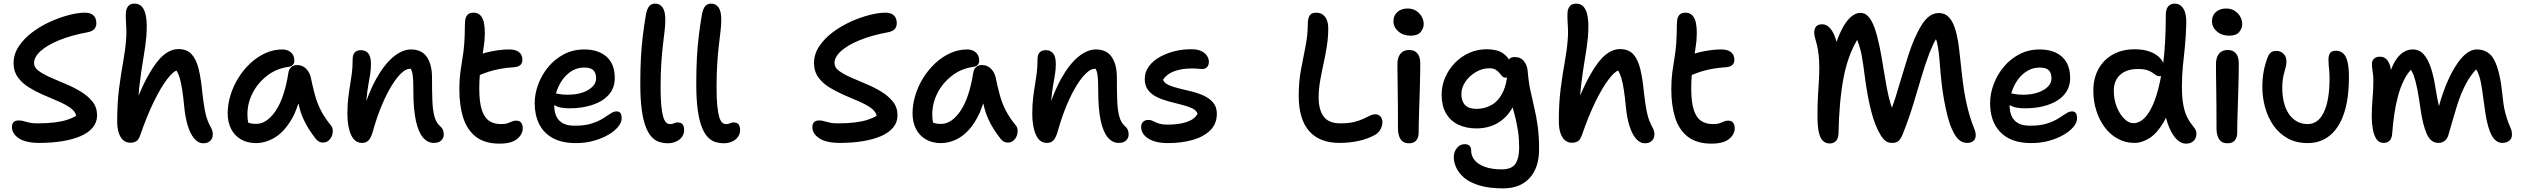

<svg xmlns="http://www.w3.org/2000/svg" viewBox="-20 -780 13923 1060"><path d="M198 9Q122 9 84 -16.5Q46 -42 46 -78Q46 -96 55 -105.5Q64 -115 83 -115Q96 -115 105.5 -112.5Q115 -110 125.5 -107Q136 -104 150.5 -101.5Q165 -99 187 -99Q240 -99 280.5 -104Q321 -109 350.5 -118.5Q380 -128 401 -141Q395 -166 368 -185Q341 -204 301 -221Q261 -238 218.5 -256.5Q176 -275 139 -298Q102 -321 78.5 -353.5Q55 -386 55 -431Q55 -481 83.5 -524Q112 -567 158 -601.5Q204 -636 257 -660Q310 -684 360.5 -697Q411 -710 448 -710Q472 -710 486 -702Q500 -694 506 -681Q512 -668 512 -652Q512 -633 501 -620Q490 -607 464 -602Q372 -585 305.5 -557.5Q239 -530 203.5 -497.5Q168 -465 168 -431Q168 -407 193.5 -388.5Q219 -370 258.5 -352.5Q298 -335 342.5 -316.5Q387 -298 426.5 -274Q466 -250 491 -218.5Q516 -187 516 -143Q516 -105 492 -76Q468 -47 425 -28.5Q382 -10 324 -0.5Q266 9 198 9Z M699 8Q677 8 661 -5.5Q645 -19 636 -45.5Q627 -72 627 -111Q627 -212 637.5 -292.5Q648 -373 660 -439Q672 -505 676 -560Q679 -593 677.5 -619.5Q676 -646 675 -668.5Q674 -691 675 -711Q676 -730 687 -745Q698 -760 723 -760Q748 -760 764 -742.5Q780 -725 786.5 -686Q793 -647 788 -579Q783 -524 771.5 -458Q760 -392 751 -316Q747 -285 745 -252Q775 -324 804 -373Q845 -445 884.5 -477Q924 -509 965 -509Q1012 -509 1038 -480.5Q1064 -452 1077 -398Q1090 -344 1097 -268Q1104 -207 1111 -171Q1118 -135 1126.5 -114Q1135 -93 1144 -77Q1149 -68 1152 -58Q1155 -48 1155 -38Q1155 -17 1141 -3Q1127 11 1103 11Q1074 11 1052 -15.5Q1030 -42 1016.5 -86.5Q1003 -131 998 -183Q992 -245 986 -283.5Q980 -322 973 -346.5Q966 -371 955 -390Q936 -386 902.5 -342.5Q869 -299 830.5 -221Q792 -143 754 -33Q745 -8 732 0Q719 8 699 8Z M1393 10Q1346 10 1310.5 -10.5Q1275 -31 1256 -68Q1237 -105 1237 -155Q1237 -204 1252.5 -254.5Q1268 -305 1296 -350Q1324 -395 1362 -430.5Q1400 -466 1445 -486.5Q1490 -507 1540 -507Q1567 -507 1586 -491Q1605 -475 1605 -444Q1605 -431 1597 -422Q1589 -413 1574 -411Q1506 -402 1454.5 -362Q1403 -322 1374.5 -266Q1346 -210 1346 -149Q1346 -124 1350 -104Q1350 -103 1350 -103Q1350 -103 1351 -103Q1367 -96 1394 -96Q1453 -96 1501.5 -167.5Q1550 -239 1572 -377Q1575 -398 1588 -409.5Q1601 -421 1620 -421Q1649 -421 1669 -401.5Q1689 -382 1696 -352Q1707 -298 1719 -254.5Q1731 -211 1751 -171.5Q1771 -132 1806 -89Q1816 -78 1817 -61.5Q1818 -45 1812 -29.5Q1806 -14 1793.5 -3.5Q1781 7 1764 7Q1749 7 1739.5 1Q1730 -5 1722 -15Q1702 -41 1685 -67.5Q1668 -94 1653.5 -126.5Q1639 -159 1629 -203Q1628 -206 1627 -209Q1611 -157 1589 -120Q1547 -50 1496 -20Q1445 10 1393 10Z M2375 9Q2341 9 2315.5 -20.5Q2290 -50 2276 -113.5Q2262 -177 2262 -279Q2262 -319 2260.5 -343.5Q2259 -368 2255 -383Q2252 -392 2248 -400Q2244 -400 2241 -400Q2221 -400 2195.5 -376Q2170 -352 2142.5 -307.5Q2115 -263 2089 -201.5Q2063 -140 2042 -67Q2031 -24 2017 -7.5Q2003 9 1979 9Q1938 9 1918 -36Q1898 -81 1898 -151Q1898 -201 1902.5 -238.5Q1907 -276 1912.5 -308.5Q1918 -341 1922.5 -375.5Q1927 -410 1927 -454Q1927 -478 1938.5 -490.5Q1950 -503 1973 -503Q1999 -503 2013.5 -485Q2028 -467 2028 -426Q2028 -395 2023 -366.5Q2018 -338 2012.5 -305.5Q2007 -273 2003 -229Q2003 -225 2002 -221Q2027 -290 2056 -343Q2101 -424 2151 -465.5Q2201 -507 2249 -507Q2308 -507 2336.5 -465.5Q2365 -424 2365 -353Q2365 -278 2367 -224.5Q2369 -171 2378.5 -137Q2388 -103 2408 -85Q2420 -75 2425 -64Q2430 -53 2430 -37Q2430 -19 2416.5 -5Q2403 9 2375 9Z M2737 13Q2657 13 2608 -24.5Q2559 -62 2537.5 -129.5Q2516 -197 2516 -286Q2516 -339 2521.5 -380.5Q2527 -422 2533.5 -460Q2540 -498 2543 -538Q2546 -584 2546 -612Q2546 -640 2548 -665Q2549 -683 2559.5 -696.5Q2570 -710 2595 -710Q2631 -710 2646 -673Q2661 -636 2655 -557Q2651 -521 2646 -491Q2645 -487 2645 -484Q2659 -489 2673 -492Q2702 -499 2732.5 -503Q2763 -507 2790 -507Q2816 -507 2832 -500Q2848 -493 2856 -480.5Q2864 -468 2864 -450Q2864 -431 2852.5 -421Q2841 -411 2819 -409Q2776 -406 2742.5 -400Q2709 -394 2681 -385Q2656 -377 2629 -366Q2626 -333 2626 -291Q2626 -218 2639.5 -175Q2653 -132 2679.5 -113.5Q2706 -95 2746 -95Q2770 -95 2783.5 -100Q2797 -105 2807 -109.5Q2817 -114 2830 -114Q2848 -114 2857 -103Q2866 -92 2866 -72Q2866 -38 2834.5 -12.5Q2803 13 2737 13Z M3160 10Q3081 10 3030.5 -18.5Q2980 -47 2956 -96.5Q2932 -146 2932 -210Q2932 -262 2951.5 -314.5Q2971 -367 3007 -410.5Q3043 -454 3093.5 -480.5Q3144 -507 3206 -507Q3282 -507 3328 -467.5Q3374 -428 3374 -349Q3374 -294 3341 -257Q3308 -220 3251 -201Q3194 -182 3124 -182Q3066 -182 3041 -200Q3040 -200 3040 -200Q3040 -197 3040 -195Q3040 -164 3051 -139Q3062 -114 3086.5 -100Q3111 -86 3153 -86Q3209 -86 3246 -98Q3283 -110 3308 -125.5Q3333 -141 3350.5 -153Q3368 -165 3384 -165Q3399 -165 3405.5 -155.5Q3412 -146 3412 -126Q3412 -104 3392.5 -80Q3373 -56 3338.5 -36Q3304 -16 3258.5 -3Q3213 10 3160 10ZM3049 -264Q3058 -263 3069 -261Q3085 -257 3114 -257Q3159 -257 3194 -268.5Q3229 -280 3250 -300.5Q3271 -321 3271 -347Q3271 -377 3256 -392Q3241 -407 3206 -407Q3158 -407 3120.5 -377Q3083 -347 3062 -299Q3054 -281 3049 -264Z M3666 11Q3644 11 3622 4.5Q3600 -2 3581 -20.5Q3562 -39 3547 -75Q3532 -111 3523.5 -170Q3515 -229 3515 -317Q3515 -398 3518.5 -462.5Q3522 -527 3529 -583Q3536 -639 3545 -693Q3551 -730 3563.5 -745Q3576 -760 3596 -760Q3623 -760 3638 -739Q3653 -718 3653 -671Q3653 -642 3649 -608.5Q3645 -575 3640 -532.5Q3635 -490 3631 -432.5Q3627 -375 3627 -297Q3627 -236 3631 -196.5Q3635 -157 3641.5 -135Q3648 -113 3657.5 -104Q3667 -95 3677 -95Q3689 -95 3696.5 -97.5Q3704 -100 3709 -102Q3714 -104 3720 -104Q3742 -104 3749.5 -92Q3757 -80 3757 -62Q3757 -40 3744.5 -23.5Q3732 -7 3711.5 2Q3691 11 3666 11Z M3975 11Q3953 11 3931 4.5Q3909 -2 3890 -20.5Q3871 -39 3856 -75Q3841 -111 3832.5 -170Q3824 -229 3824 -317Q3824 -398 3827.5 -462.5Q3831 -527 3838 -583Q3845 -639 3854 -693Q3860 -730 3872.5 -745Q3885 -760 3905 -760Q3932 -760 3947 -739Q3962 -718 3962 -671Q3962 -642 3958 -608.5Q3954 -575 3949 -532.5Q3944 -490 3940 -432.5Q3936 -375 3936 -297Q3936 -236 3940 -196.5Q3944 -157 3950.5 -135Q3957 -113 3966.5 -104Q3976 -95 3986 -95Q3998 -95 4005.5 -97.5Q4013 -100 4018 -102Q4023 -104 4029 -104Q4051 -104 4058.5 -92Q4066 -80 4066 -62Q4066 -40 4053.5 -23.5Q4041 -7 4020.5 2Q4000 11 3975 11Z M4617 9Q4541 9 4503 -16.5Q4465 -42 4465 -78Q4465 -96 4474 -105.5Q4483 -115 4502 -115Q4515 -115 4524.5 -112.5Q4534 -110 4544.5 -107Q4555 -104 4569.5 -101.5Q4584 -99 4606 -99Q4659 -99 4699.5 -104Q4740 -109 4769.5 -118.5Q4799 -128 4820 -141Q4814 -166 4787 -185Q4760 -204 4720 -221Q4680 -238 4637.5 -256.5Q4595 -275 4558 -298Q4521 -321 4497.5 -353.5Q4474 -386 4474 -431Q4474 -481 4502.5 -524Q4531 -567 4577 -601.5Q4623 -636 4676 -660Q4729 -684 4779.5 -697Q4830 -710 4867 -710Q4891 -710 4905 -702Q4919 -694 4925 -681Q4931 -668 4931 -652Q4931 -633 4920 -620Q4909 -607 4883 -602Q4791 -585 4724.5 -557.5Q4658 -530 4622.5 -497.5Q4587 -465 4587 -431Q4587 -407 4612.5 -388.5Q4638 -370 4677.5 -352.5Q4717 -335 4761.5 -316.5Q4806 -298 4845.5 -274Q4885 -250 4910 -218.5Q4935 -187 4935 -143Q4935 -105 4911 -76Q4887 -47 4844 -28.5Q4801 -10 4743 -0.5Q4685 9 4617 9Z M5174 10Q5127 10 5091.5 -10.5Q5056 -31 5037 -68Q5018 -105 5018 -155Q5018 -204 5033.5 -254.5Q5049 -305 5077 -350Q5105 -395 5143 -430.5Q5181 -466 5226 -486.5Q5271 -507 5321 -507Q5348 -507 5367 -491Q5386 -475 5386 -444Q5386 -431 5378 -422Q5370 -413 5355 -411Q5287 -402 5235.5 -362Q5184 -322 5155.5 -266Q5127 -210 5127 -149Q5127 -124 5131 -104Q5131 -103 5131 -103Q5131 -103 5132 -103Q5148 -96 5175 -96Q5234 -96 5282.5 -167.5Q5331 -239 5353 -377Q5356 -398 5369 -409.5Q5382 -421 5401 -421Q5430 -421 5450 -401.5Q5470 -382 5477 -352Q5488 -298 5500 -254.5Q5512 -211 5532 -171.5Q5552 -132 5587 -89Q5597 -78 5598 -61.5Q5599 -45 5593 -29.5Q5587 -14 5574.5 -3.5Q5562 7 5545 7Q5530 7 5520.5 1Q5511 -5 5503 -15Q5483 -41 5466 -67.5Q5449 -94 5434.5 -126.5Q5420 -159 5410 -203Q5409 -206 5408 -209Q5399 -182 5389 -158Q5361 -97 5326 -60Q5291 -23 5252 -6.5Q5213 10 5174 10Z M6156 9Q6122 9 6096.5 -20.5Q6071 -50 6057 -113.5Q6043 -177 6043 -279Q6043 -319 6041.5 -343.5Q6040 -368 6036 -383Q6033 -392 6029 -400Q6025 -400 6022 -400Q6002 -400 5976.5 -376Q5951 -352 5923.5 -307.5Q5896 -263 5870 -201.5Q5844 -140 5823 -67Q5812 -24 5798 -7.5Q5784 9 5760 9Q5719 9 5699 -36Q5679 -81 5679 -151Q5679 -201 5683.5 -238.5Q5688 -276 5693.5 -308.5Q5699 -341 5703.5 -375.5Q5708 -410 5708 -454Q5708 -478 5719.5 -490.5Q5731 -503 5754 -503Q5780 -503 5794.5 -485Q5809 -467 5809 -426Q5809 -395 5804 -366.5Q5799 -338 5793.5 -305.5Q5788 -273 5784 -229Q5784 -225 5783 -221Q5808 -290 5837 -343Q5882 -424 5932 -465.5Q5982 -507 6030 -507Q6089 -507 6117.5 -465.5Q6146 -424 6146 -353Q6146 -278 6148 -224.5Q6150 -171 6159.5 -137Q6169 -103 6189 -85Q6201 -75 6206 -64Q6211 -53 6211 -37Q6211 -19 6197.5 -5Q6184 9 6156 9Z M6428 10Q6377 10 6344 -3Q6311 -16 6295.5 -36Q6280 -56 6280 -79Q6280 -96 6290.5 -107Q6301 -118 6321 -118Q6332 -118 6340.5 -114Q6349 -110 6359.5 -105Q6370 -100 6385.5 -96Q6401 -92 6426 -92Q6488 -92 6531.5 -106.5Q6575 -121 6592 -152Q6584 -172 6560 -183Q6536 -194 6503 -202Q6470 -210 6434.5 -219.5Q6399 -229 6368.5 -243.5Q6338 -258 6319 -282Q6300 -306 6300 -344Q6300 -383 6323 -414Q6346 -445 6384 -466Q6422 -487 6468 -498Q6514 -509 6560 -508Q6591 -508 6612 -498Q6633 -488 6643.5 -472Q6654 -456 6654 -439Q6654 -421 6644.5 -410Q6635 -399 6616 -399Q6607 -399 6599.5 -400Q6592 -401 6583 -401.5Q6574 -402 6559 -402Q6503 -402 6462 -386.5Q6421 -371 6401 -340Q6407 -322 6431 -311Q6455 -300 6488.5 -292Q6522 -284 6558.5 -275Q6595 -266 6626.5 -251.5Q6658 -237 6678 -213Q6698 -189 6698 -152Q6698 -96 6661 -60Q6624 -24 6563 -7Q6502 10 6428 10Z M7376 9Q7264 9 7207 -57Q7150 -123 7150 -251Q7150 -328 7162.5 -395Q7175 -462 7187.5 -524Q7200 -586 7200 -646Q7200 -676 7209.5 -693Q7219 -710 7247 -710Q7269 -710 7284 -698.5Q7299 -687 7306 -667.5Q7313 -648 7313 -624Q7313 -573 7305 -523.5Q7297 -474 7286.5 -426Q7276 -378 7268 -332Q7260 -286 7260 -241Q7260 -175 7287.5 -137Q7315 -99 7380 -99Q7427 -99 7457.5 -107Q7488 -115 7508 -124.5Q7528 -134 7543 -141.5Q7558 -149 7574 -149Q7591 -149 7601.5 -136.5Q7612 -124 7612 -106Q7612 -87 7603 -69Q7594 -51 7576 -38Q7535 -14 7483 -2.5Q7431 9 7376 9Z M7759 11Q7737 11 7724 1Q7711 -9 7704.5 -27.5Q7698 -46 7698 -71Q7698 -145 7697.5 -196.5Q7697 -248 7696.5 -286Q7696 -324 7695.5 -357Q7695 -390 7695 -427Q7695 -449 7702 -466.5Q7709 -484 7723.5 -494Q7738 -504 7761 -504Q7788 -504 7804 -486.5Q7820 -469 7821 -433Q7821 -412 7820.5 -373Q7820 -334 7818.5 -287.5Q7817 -241 7815.5 -193.5Q7814 -146 7813 -107Q7812 -68 7812 -44Q7812 -21 7799 -5Q7786 11 7759 11ZM7768 -583Q7727 -583 7700 -606.5Q7673 -630 7673 -663Q7673 -695 7695 -714Q7717 -733 7751 -733Q7779 -733 7799 -720Q7819 -707 7829.5 -687Q7840 -667 7840 -647Q7840 -624 7823.5 -603.5Q7807 -583 7768 -583Z M8279 260Q8200 260 8146.5 243.5Q8093 227 8063 201Q8033 175 8019.5 145Q8006 115 8006 89Q8006 59 8023 37.5Q8040 16 8066 16Q8085 16 8093.5 25Q8102 34 8102 51Q8102 81 8121.5 104.5Q8141 128 8179 141.5Q8217 155 8270 155Q8326 155 8346.5 124Q8367 93 8367 35Q8367 -14 8361 -54Q8355 -94 8346 -131Q8338 -159 8331 -188Q8329 -184 8327 -180Q8304 -142 8273 -117.5Q8242 -93 8206 -82Q8170 -71 8132 -71Q8073 -71 8029.5 -92.5Q7986 -114 7962.5 -155.5Q7939 -197 7939 -257Q7939 -308 7959 -353.5Q7979 -399 8013.5 -434Q8048 -469 8092.5 -488.5Q8137 -508 8186 -508Q8238 -508 8268 -492Q8297 -475 8311 -451Q8311 -452 8312 -453Q8320 -465 8342 -465Q8377 -465 8394.5 -441Q8412 -417 8414 -388Q8419 -327 8429.5 -278.5Q8440 -230 8451 -183.5Q8462 -137 8469.5 -82.5Q8477 -28 8477 45Q8477 145 8425 202.5Q8373 260 8279 260ZM8300 -352Q8298 -351 8295 -351Q8281 -351 8273.5 -359Q8266 -367 8258 -377Q8250 -387 8237.5 -395Q8225 -403 8202 -403Q8163 -403 8127.5 -382Q8092 -361 8070 -328.5Q8048 -296 8048 -260Q8048 -221 8068.5 -200Q8089 -179 8132 -179Q8180 -179 8219 -203Q8258 -227 8281 -280Q8294 -310 8300 -352Z M8658 8Q8636 8 8620 -5.5Q8604 -19 8595 -45.5Q8586 -72 8586 -111Q8586 -212 8596.5 -292.5Q8607 -373 8619 -439Q8631 -505 8635 -560Q8638 -593 8636.5 -619.5Q8635 -646 8634 -668.5Q8633 -691 8634 -711Q8635 -730 8646 -745Q8657 -760 8682 -760Q8707 -760 8723 -742.5Q8739 -725 8745.5 -686Q8752 -647 8747 -579Q8742 -524 8730.5 -458Q8719 -392 8710 -316Q8706 -285 8704 -252Q8734 -324 8763 -373Q8804 -445 8843.5 -477Q8883 -509 8924 -509Q8971 -509 8997 -480.5Q9023 -452 9036 -398Q9049 -344 9056 -268Q9063 -207 9070 -171Q9077 -135 9085.5 -114Q9094 -93 9103 -77Q9108 -68 9111 -58Q9114 -48 9114 -38Q9114 -17 9100 -3Q9086 11 9062 11Q9033 11 9011 -15.5Q8989 -42 8975.5 -86.5Q8962 -131 8957 -183Q8951 -245 8945 -283.5Q8939 -322 8932 -346.5Q8925 -371 8914 -390Q8895 -386 8861.5 -342.5Q8828 -299 8789.5 -221Q8751 -143 8713 -33Q8704 -8 8691 0Q8678 8 8658 8Z M9428 13Q9348 13 9299 -24.5Q9250 -62 9228.5 -129.5Q9207 -197 9207 -286Q9207 -339 9212.5 -380.5Q9218 -422 9224.5 -460Q9231 -498 9234 -538Q9237 -584 9237 -612Q9237 -640 9239 -665Q9240 -683 9250.5 -696.5Q9261 -710 9286 -710Q9322 -710 9337 -673Q9352 -636 9346 -557Q9342 -521 9337 -491Q9336 -487 9336 -484Q9350 -489 9364 -492Q9393 -499 9423.5 -503Q9454 -507 9481 -507Q9507 -507 9523 -500Q9539 -493 9547 -480.5Q9555 -468 9555 -450Q9555 -431 9543.5 -421Q9532 -411 9510 -409Q9467 -406 9433.5 -400Q9400 -394 9372 -385Q9347 -377 9320 -366Q9317 -333 9317 -291Q9317 -218 9330.5 -175Q9344 -132 9370.5 -113.5Q9397 -95 9437 -95Q9461 -95 9474.5 -100Q9488 -105 9498 -109.5Q9508 -114 9521 -114Q9539 -114 9548 -103Q9557 -92 9557 -72Q9557 -38 9525.5 -12.5Q9494 13 9428 13Z M10081 12Q10061 12 10045.5 -1Q10030 -14 10022 -47Q10014 -80 10014 -142Q10014 -201 10016.5 -247Q10019 -293 10021.5 -331Q10024 -369 10024 -405Q10024 -450 10020 -481Q10016 -512 10010.5 -534Q10005 -556 10000.5 -571.5Q9996 -587 9996 -600Q9996 -621 10006.5 -633.5Q10017 -646 10040 -646Q10063 -646 10081 -627Q10099 -608 10111 -575Q10116 -562 10119 -548Q10131 -583 10145 -611Q10168 -659 10195.5 -684Q10223 -709 10251 -709Q10277 -709 10296 -687.5Q10315 -666 10329.5 -625Q10344 -584 10356 -526.5Q10368 -469 10379 -397Q10388 -341 10397 -293.5Q10406 -246 10418 -206Q10421 -195 10425 -185Q10434 -211 10444 -240Q10462 -298 10479.5 -357.5Q10497 -417 10514.5 -471.5Q10532 -526 10550 -567Q10570 -612 10590 -643.5Q10610 -675 10633 -691.5Q10656 -708 10684 -708Q10707 -708 10725.5 -696.5Q10744 -685 10759 -657Q10774 -629 10784.5 -580Q10795 -531 10802 -457Q10809 -385 10818 -317Q10827 -249 10842 -187Q10857 -125 10879 -71Q10889 -47 10887.5 -29Q10886 -11 10873.5 -1Q10861 9 10840 9Q10815 9 10795 -8Q10775 -25 10757 -66Q10743 -96 10732 -139Q10721 -182 10712.5 -230Q10704 -278 10698.5 -327.5Q10693 -377 10690 -420Q10687 -463 10683 -493.5Q10679 -524 10673 -550Q10671 -557 10668 -564Q10649 -531 10633 -489Q10610 -430 10589 -358.5Q10568 -287 10543.5 -206.5Q10519 -126 10485 -40Q10474 -13 10461.5 -2Q10449 9 10427 9Q10406 9 10392 -0.5Q10378 -10 10364 -32Q10332 -83 10311 -164.5Q10290 -246 10276 -352Q10267 -426 10257 -480Q10248 -523 10233 -560Q10181 -471 10158 -351Q10133 -217 10130 -41Q10128 -13 10115 -0.5Q10102 12 10081 12Z M11195 10Q11136 10 11093 -6Q11050 -22 11022 -52Q10994 -82 10980.5 -122Q10967 -162 10967 -210Q10967 -262 10986.5 -314.5Q11006 -367 11042 -410.5Q11078 -454 11128.5 -480.5Q11179 -507 11241 -507Q11292 -507 11329.5 -489.5Q11367 -472 11388 -437Q11409 -402 11409 -349Q11409 -308 11390 -276.5Q11371 -245 11336.5 -224Q11302 -203 11257 -192.5Q11212 -182 11159 -182Q11101 -182 11076 -200Q11075 -200 11075 -200Q11075 -197 11075 -195Q11075 -164 11086 -139Q11097 -114 11121.5 -100Q11146 -86 11188 -86Q11244 -86 11281 -98Q11318 -110 11343 -125.5Q11368 -141 11385.5 -153Q11403 -165 11419 -165Q11434 -165 11440.5 -155.5Q11447 -146 11447 -126Q11447 -104 11427.5 -80Q11408 -56 11373.5 -36Q11339 -16 11293.5 -3Q11248 10 11195 10ZM11084 -264Q11093 -263 11104 -261Q11120 -257 11149 -257Q11194 -257 11229 -268.5Q11264 -280 11285 -300.5Q11306 -321 11306 -347Q11306 -377 11291 -392Q11276 -407 11241 -407Q11204 -407 11174 -389.5Q11144 -372 11121.5 -342Q11099 -312 11087 -274Q11085 -269 11084 -264Z M11764 9Q11714 9 11672 -14Q11630 -37 11600 -77Q11570 -117 11553.5 -169Q11537 -221 11537 -279Q11537 -348 11565.5 -399.5Q11594 -451 11645.5 -479.5Q11697 -508 11765 -508Q11816 -508 11853 -493.5Q11890 -479 11910 -454Q11918 -444 11923 -432Q11937 -546 11937 -695Q11937 -730 11950.5 -745Q11964 -760 11986 -760Q12017 -760 12034.5 -731.5Q12052 -703 12050 -649Q12048 -578 12042.5 -523Q12037 -468 12031.5 -416.5Q12026 -365 12026 -302Q12026 -239 12034 -199Q12042 -159 12054 -135Q12066 -111 12077.5 -96.5Q12089 -82 12097.5 -70Q12106 -58 12106 -41Q12106 -18 12091 -2.5Q12076 13 12048 13Q12022 13 11999 -9Q11976 -31 11959 -69Q11946 -97 11938 -130Q11932 -119 11927 -109Q11891 -46 11848.5 -18.5Q11806 9 11764 9ZM11911 -360Q11908 -359 11904 -359Q11892 -359 11883 -365Q11874 -371 11863 -379Q11852 -387 11833.5 -393Q11815 -399 11783 -399Q11720 -399 11685 -367Q11650 -335 11650 -279Q11650 -231 11666 -190.5Q11682 -150 11707 -125Q11732 -100 11758 -100Q11810 -100 11850 -170Q11888 -236 11911 -360Z M12278 11Q12256 11 12243 1Q12230 -9 12223.5 -27.5Q12217 -46 12217 -71Q12217 -145 12216.5 -196.5Q12216 -248 12215.5 -286Q12215 -324 12214.5 -357Q12214 -390 12214 -427Q12214 -449 12221 -466.5Q12228 -484 12242.5 -494Q12257 -504 12280 -504Q12307 -504 12323 -486.5Q12339 -469 12340 -433Q12340 -412 12339.5 -373Q12339 -334 12337.5 -287.5Q12336 -241 12334.5 -193.5Q12333 -146 12332 -107Q12331 -68 12331 -44Q12331 -21 12318 -5Q12305 11 12278 11ZM12287 -583Q12246 -583 12219 -606.5Q12192 -630 12192 -663Q12192 -695 12214 -714Q12236 -733 12270 -733Q12298 -733 12318 -720Q12338 -707 12348.5 -687Q12359 -667 12359 -647Q12359 -624 12342.5 -603.5Q12326 -583 12287 -583Z M12721 10Q12656 10 12608.5 -17Q12561 -44 12530.5 -88.5Q12500 -133 12485 -188Q12470 -243 12470 -298Q12470 -346 12477.5 -386.5Q12485 -427 12500 -465Q12506 -481 12517 -490Q12528 -499 12547 -499Q12571 -499 12587 -483Q12603 -467 12603 -441Q12603 -425 12599.5 -411.5Q12596 -398 12591.5 -382Q12587 -366 12583.5 -345.5Q12580 -325 12580 -295Q12580 -250 12589.5 -213Q12599 -176 12617.5 -149.5Q12636 -123 12662 -109Q12688 -95 12720 -95Q12759 -95 12786 -124.5Q12813 -154 12827 -210Q12841 -266 12841 -343Q12841 -369 12839.5 -387Q12838 -405 12836.5 -419.5Q12835 -434 12835 -450Q12835 -474 12844 -487Q12853 -500 12876 -500Q12899 -500 12915 -486.5Q12931 -473 12939.5 -441.5Q12948 -410 12948 -355Q12948 -232 12920 -151.5Q12892 -71 12841 -30.5Q12790 10 12721 10Z M13140 9Q13114 9 13100 -12Q13086 -33 13080 -66.5Q13074 -100 13074 -137Q13074 -186 13078.5 -237Q13083 -288 13083 -336Q13083 -362 13079 -384.5Q13075 -407 13075 -428Q13075 -444 13086.5 -455.5Q13098 -467 13118 -467Q13142 -467 13155.5 -453Q13169 -439 13176 -414Q13178 -404 13180 -394Q13188 -415 13197 -432Q13217 -469 13243 -488Q13269 -507 13300 -507Q13337 -507 13361 -480Q13385 -453 13401 -404Q13417 -355 13427 -288Q13437 -228 13445 -194Q13467 -274 13495 -336Q13531 -417 13572 -462Q13613 -507 13654 -507Q13721 -507 13751.5 -446.5Q13782 -386 13795 -262Q13801 -197 13810.5 -160Q13820 -123 13828.5 -102.5Q13837 -82 13842.5 -68.5Q13848 -55 13848 -37Q13848 -15 13833 -3Q13818 9 13794 9Q13770 9 13751 -11.5Q13732 -32 13718.5 -77Q13705 -122 13696 -194Q13688 -253 13682.5 -290Q13677 -327 13671 -348.5Q13665 -370 13658 -384Q13654 -391 13650 -397Q13618 -362 13595 -319Q13566 -265 13544.5 -195.5Q13523 -126 13499 -41Q13493 -16 13478 -3.5Q13463 9 13443 9Q13400 9 13378 -40Q13356 -89 13343 -180Q13334 -246 13325 -290.5Q13316 -335 13305 -366Q13298 -382 13290 -395Q13268 -370 13252 -338Q13232 -298 13219 -249.5Q13206 -201 13198.5 -149Q13191 -97 13187 -44Q13185 -16 13172.5 -3.5Q13160 9 13140 9Z"/></svg>

Font: Shantell Sans Light Medium
Style: Regular
Weight: 500
Version: Version 1.008;[ac192a2d6]